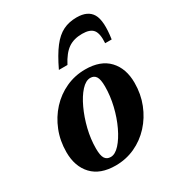

<svg xmlns="http://www.w3.org/2000/svg" viewBox="-167 -778 820 893"><g transform="rotate(-30 243.0 -331.0)"><path d="M292.5 -445.5Q375 -445.5 418 -399.8Q461 -354 461 -277Q461 -216.5 440.2 -164Q419.5 -111.5 382.8 -71.5Q346 -31.5 297.5 -9.2Q249 13 193.5 13Q111 13 68 -32.8Q25 -78.5 25 -155.5Q25 -216 45.8 -268.5Q66.5 -321 103.2 -361Q140 -401 188.5 -423.2Q237 -445.5 292.5 -445.5ZM193 -33Q217 -33 241.8 -60.2Q266.5 -87.5 287.5 -131.8Q308.5 -176 321 -228.2Q333.5 -280.5 333.5 -330.5Q333.5 -369 323.5 -384.2Q313.5 -399.5 293.5 -399.5Q269 -399.5 244.2 -372.2Q219.5 -345 198.8 -300.5Q178 -256 165.2 -204Q152.5 -152 152.5 -101.5Q152.5 -63.5 162.5 -48.2Q172.5 -33 193 -33ZM363 -596Q318 -596 288 -575.2Q258 -554.5 232 -504.5H186Q217 -569.5 245.5 -606.5Q274 -643.5 306 -659.2Q338 -675 379 -675Q438.5 -675 461 -637Q483.5 -599 469.5 -504.5H434.5Q438 -555 421.8 -575.5Q405.5 -596 363 -596Z"/></g></svg>

Font: Newsreader Text
Style: Bold Italic
Weight: 700
Italic angle: -17°
Designer: Hugues Gentile
Foundry: Production Type
Version: Version 1.001